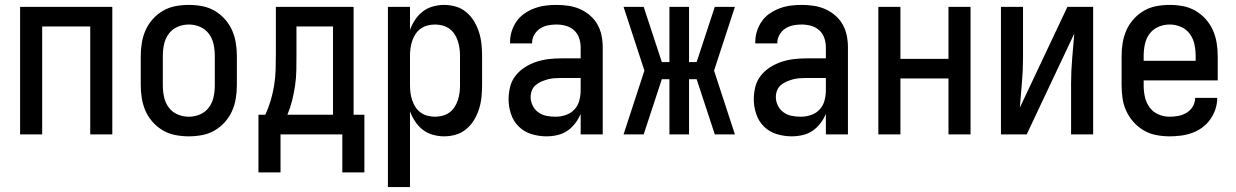

<svg xmlns="http://www.w3.org/2000/svg" viewBox="-20 -548 5040 783"><path d="M62 0V-520H438V0H348V-440H152V0Z M750 8Q723 8 696 3Q669 -2 645.5 -15.5Q622 -29 603.5 -49.5Q585 -70 574 -94.5Q563 -119 558.5 -146Q554 -173 554 -200V-320Q554 -347 558.5 -374Q563 -401 574 -425.5Q585 -450 603.5 -470.5Q622 -491 645.5 -504.5Q669 -518 696 -523Q723 -528 750 -528Q777 -528 804 -523Q831 -518 854.5 -504.5Q878 -491 896.5 -470.5Q915 -450 926 -425.5Q937 -401 941.5 -374Q946 -347 946 -320V-200Q946 -173 941.5 -146Q937 -119 926 -94.5Q915 -70 896.5 -49.5Q878 -29 854.5 -15.5Q831 -2 804 3Q777 8 750 8ZM750 -72Q774 -72 796 -81.5Q818 -91 832 -110Q846 -129 851 -152.5Q856 -176 856 -200V-320Q856 -344 851 -367.5Q846 -391 832 -410Q818 -429 796 -438.5Q774 -448 750 -448Q726 -448 704 -438.5Q682 -429 668 -410Q654 -391 649 -367.5Q644 -344 644 -320V-200Q644 -176 649 -152.5Q654 -129 668 -110Q682 -91 704 -81.5Q726 -72 750 -72Z M1034 155V-80H1062Q1075 -108 1084 -138.5Q1093 -169 1098 -200Q1103 -231 1104 -262.5Q1105 -294 1105 -325V-520H1422V-80H1466V155H1376V0H1124V155ZM1152 -80H1338V-440H1189V-325Q1189 -294 1188.5 -262.5Q1188 -231 1183.5 -200Q1179 -169 1171.5 -139Q1164 -109 1152 -80Z M1562 215V-520H1652V-426Q1660 -448 1673 -467.5Q1686 -487 1704 -501Q1722 -515 1745 -521.5Q1768 -528 1791 -528Q1816 -528 1839.5 -521Q1863 -514 1882 -498Q1901 -482 1913.5 -461Q1926 -440 1933.5 -416.5Q1941 -393 1943.5 -368.5Q1946 -344 1946 -320V-200Q1946 -176 1943.5 -151.5Q1941 -127 1933.5 -103.5Q1926 -80 1913.5 -59Q1901 -38 1882 -22Q1863 -6 1839.5 1Q1816 8 1791 8Q1768 8 1745 1.5Q1722 -5 1704 -19Q1686 -33 1673 -52.5Q1660 -72 1652 -94V215ZM1754 -72Q1769 -72 1784.5 -76Q1800 -80 1812.5 -89Q1825 -98 1833.5 -111Q1842 -124 1847 -139Q1852 -154 1854 -169.5Q1856 -185 1856 -200V-320Q1856 -335 1854 -350.5Q1852 -366 1847 -381Q1842 -396 1833.5 -409Q1825 -422 1812.5 -431Q1800 -440 1784.5 -444Q1769 -448 1754 -448Q1739 -448 1723.5 -444Q1708 -440 1695.5 -431Q1683 -422 1674.5 -409Q1666 -396 1661 -381Q1656 -366 1654 -350.5Q1652 -335 1652 -320V-200Q1652 -185 1654 -169.5Q1656 -154 1661 -139Q1666 -124 1674.5 -111Q1683 -98 1695.5 -89Q1708 -80 1723.5 -76Q1739 -72 1754 -72Z M2208 8Q2178 8 2148 -1Q2118 -10 2096 -31.5Q2074 -53 2064 -83Q2054 -113 2054 -143Q2054 -169 2060.5 -194.5Q2067 -220 2083 -240Q2099 -260 2121 -274Q2143 -288 2167.5 -296Q2192 -304 2217.5 -307Q2243 -310 2269 -310H2348V-355Q2348 -375 2341.5 -393.5Q2335 -412 2320.5 -425Q2306 -438 2287 -443Q2268 -448 2249 -448Q2231 -448 2214 -444.5Q2197 -441 2182.5 -431.5Q2168 -422 2159 -406.5Q2150 -391 2150 -374V-371H2060V-376Q2060 -399 2067 -421Q2074 -443 2087 -461.5Q2100 -480 2119 -493Q2138 -506 2159.5 -514Q2181 -522 2203.5 -525Q2226 -528 2249 -528Q2273 -528 2297.5 -524.5Q2322 -521 2344 -511.5Q2366 -502 2385 -486Q2404 -470 2416 -449Q2428 -428 2433 -404Q2438 -380 2438 -355V0H2348V-84Q2340 -64 2326 -45.5Q2312 -27 2293.5 -14.5Q2275 -2 2253 3Q2231 8 2208 8ZM2246 -72Q2267 -72 2287.5 -79Q2308 -86 2322.5 -101.5Q2337 -117 2342.5 -138Q2348 -159 2348 -180V-230H2269Q2255 -230 2241 -229Q2227 -228 2214 -224.5Q2201 -221 2188 -215.5Q2175 -210 2164.5 -201Q2154 -192 2149 -179Q2144 -166 2144 -152Q2144 -134 2152.5 -117Q2161 -100 2176 -89.5Q2191 -79 2209 -75.5Q2227 -72 2246 -72Z M2977 0H2895L2821 -225H2790V0H2710V-225H2679L2605 0H2523L2608 -260L2523 -520H2605L2679 -295H2710V-520H2790V-295H2821L2895 -520H2977L2892 -260Z M3208 8Q3178 8 3148 -1Q3118 -10 3096 -31.5Q3074 -53 3064 -83Q3054 -113 3054 -143Q3054 -169 3060.5 -194.5Q3067 -220 3083 -240Q3099 -260 3121 -274Q3143 -288 3167.5 -296Q3192 -304 3217.5 -307Q3243 -310 3269 -310H3348V-355Q3348 -375 3341.5 -393.5Q3335 -412 3320.5 -425Q3306 -438 3287 -443Q3268 -448 3249 -448Q3231 -448 3214 -444.5Q3197 -441 3182.5 -431.5Q3168 -422 3159 -406.5Q3150 -391 3150 -374V-371H3060V-376Q3060 -399 3067 -421Q3074 -443 3087 -461.5Q3100 -480 3119 -493Q3138 -506 3159.5 -514Q3181 -522 3203.5 -525Q3226 -528 3249 -528Q3273 -528 3297.5 -524.5Q3322 -521 3344 -511.5Q3366 -502 3385 -486Q3404 -470 3416 -449Q3428 -428 3433 -404Q3438 -380 3438 -355V0H3348V-84Q3340 -64 3326 -45.5Q3312 -27 3293.5 -14.5Q3275 -2 3253 3Q3231 8 3208 8ZM3246 -72Q3267 -72 3287.5 -79Q3308 -86 3322.5 -101.5Q3337 -117 3342.5 -138Q3348 -159 3348 -180V-230H3269Q3255 -230 3241 -229Q3227 -228 3214 -224.5Q3201 -221 3188 -215.5Q3175 -210 3164.5 -201Q3154 -192 3149 -179Q3144 -166 3144 -152Q3144 -134 3152.5 -117Q3161 -100 3176 -89.5Q3191 -79 3209 -75.5Q3227 -72 3246 -72Z M3562 0V-520H3652V-308H3848V-520H3938V0H3848V-228H3652V0Z M4062 0V-520H4152V-312Q4152 -261 4147.5 -210.5Q4143 -160 4139 -109L4333 -520H4438V0H4348V-208Q4348 -259 4352.5 -309.5Q4357 -360 4361 -411L4167 0Z M4750 8Q4723 8 4696 3Q4669 -2 4645.5 -15.5Q4622 -29 4603.5 -49.5Q4585 -70 4573.5 -94.5Q4562 -119 4558 -146Q4554 -173 4554 -200V-320Q4554 -347 4558.5 -374Q4563 -401 4574 -425.5Q4585 -450 4603.5 -470.5Q4622 -491 4645.5 -504.5Q4669 -518 4696 -523Q4723 -528 4750 -528Q4777 -528 4804 -523Q4831 -518 4854.5 -504.5Q4878 -491 4896.5 -470.5Q4915 -450 4926 -425.5Q4937 -401 4941.5 -374Q4946 -347 4946 -320V-220H4644V-200Q4644 -176 4649 -153Q4654 -130 4668 -110.5Q4682 -91 4704 -81.5Q4726 -72 4750 -72Q4768 -72 4786 -75.5Q4804 -79 4819.5 -88.5Q4835 -98 4844.5 -114Q4854 -130 4854 -149H4944Q4944 -125 4936.5 -102.5Q4929 -80 4915.5 -61Q4902 -42 4883 -28Q4864 -14 4842 -6Q4820 2 4796.5 5Q4773 8 4750 8ZM4644 -300H4856V-320Q4856 -344 4851 -367.5Q4846 -391 4832 -410Q4818 -429 4796 -438.5Q4774 -448 4750 -448Q4726 -448 4704 -438.5Q4682 -429 4668 -410Q4654 -391 4649 -367.5Q4644 -344 4644 -320Z"/></svg>

Font: Iosevka Term Curly Medium
Style: Regular
Weight: 500
Designer: Belleve Invis
Foundry: Belleve Invis
Version: Version 32.3.0